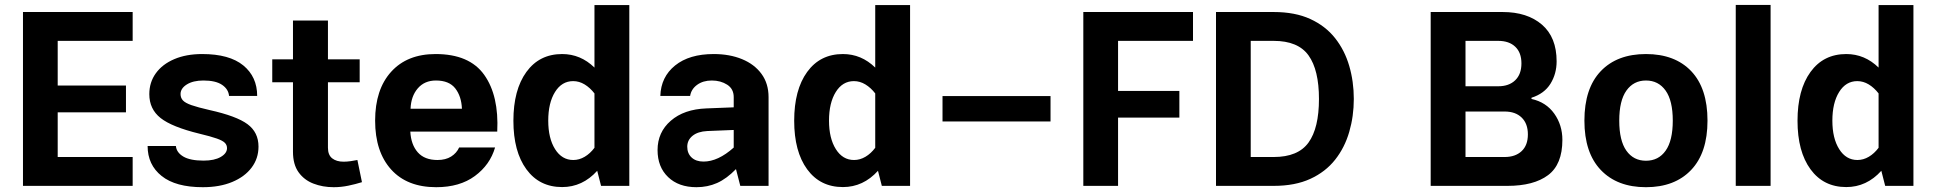

<svg xmlns="http://www.w3.org/2000/svg" viewBox="-20 -758 7895 783"><path d="M521 -117.7V0H73.7V-709H521V-591.3H215.3V-409.2H493.7V-299.8H215.3V-117.7Z M804.7 -537.6Q915.5 -537.6 972.2 -491.2Q1028.8 -444.8 1028.8 -366.7H914.1Q911.6 -394.5 885.5 -412.1Q859.4 -429.7 809.6 -429.7Q767.6 -429.7 741.9 -413.6Q716.3 -397.5 716.3 -374.5Q716.3 -359.4 725.6 -348.9Q734.9 -338.4 760.5 -329.3Q786.1 -320.3 835 -309.1Q944.8 -284.7 989.5 -251.5Q1034.2 -218.3 1034.2 -160.2Q1034.2 -111.8 1006.1 -74.5Q978 -37.1 927 -15.9Q876 5.4 807.1 5.4Q696.3 5.4 639.2 -40.3Q582 -85.9 582 -162.6H697.3Q699.7 -136.2 727.5 -119.6Q755.4 -103 810.1 -103Q854.5 -103 880.1 -117.9Q905.8 -132.8 905.8 -153.8Q905.8 -166.5 897 -175.5Q888.2 -184.6 864 -193.1Q839.8 -201.7 793 -212.9Q681.2 -240.2 635 -276.6Q588.9 -313 588.9 -374Q588.9 -422.4 615.5 -459.2Q642.1 -496.1 690.7 -516.8Q739.3 -537.6 804.7 -537.6Z M1437.5 -105.5 1456.1 -15.1Q1429.7 -6.8 1400.1 -0.7Q1370.6 5.4 1340.8 5.4Q1295.9 5.4 1258.1 -9.3Q1220.2 -23.9 1197.5 -55.7Q1174.8 -87.4 1174.8 -139.2V-422.4H1090.3V-516.1H1174.8V-674.3H1317.4V-516.1H1446.8V-422.4H1317.4V-155.3Q1317.4 -126 1334.7 -112.3Q1352.1 -98.6 1381.3 -98.6Q1394.5 -98.6 1410.2 -100.8Q1425.8 -103 1437.5 -105.5Z M1653.3 -221.2Q1656.2 -168 1683.8 -136.7Q1711.4 -105.5 1764.2 -105.5Q1797.4 -105.5 1819.8 -119.6Q1842.3 -133.8 1852.5 -156.7H1999Q1978.5 -85.9 1916.7 -40.3Q1855 5.4 1758.8 5.4Q1640.1 5.4 1575 -66.9Q1509.8 -139.2 1509.8 -266.1Q1509.8 -393.1 1575.2 -465.3Q1640.6 -537.6 1756.3 -537.6Q1894.5 -537.6 1954.8 -452.6Q2015.1 -367.7 2007.8 -221.2ZM1654.3 -314.5H1863.8Q1861.8 -365.2 1836.7 -397.5Q1811.5 -429.7 1757.8 -429.7Q1711.4 -429.7 1683.8 -397.7Q1656.2 -365.7 1654.3 -314.5Z M2073.7 -265.6Q2073.7 -391.6 2126.7 -464.6Q2179.7 -537.6 2272.5 -537.6Q2347.7 -537.6 2404.3 -482.4V-737.3H2546.4V0H2431.2L2415.5 -61.5Q2355.5 4.9 2272.5 4.9Q2179.7 4.9 2126.7 -67.6Q2073.7 -140.1 2073.7 -265.6ZM2215.8 -266.1Q2215.8 -193.8 2243.7 -149.7Q2271.5 -105.5 2317.9 -105.5Q2342.3 -105.5 2364.5 -118.7Q2386.7 -131.8 2404.3 -155.3V-377Q2386.2 -400.4 2364 -413.8Q2341.8 -427.2 2317.4 -427.2Q2271 -427.2 2243.4 -382.8Q2215.8 -338.4 2215.8 -266.1Z M3114.3 -361.8V0H2999L2981.4 -68.4Q2942.9 -28.8 2904.3 -11.7Q2865.7 5.4 2820.3 5.4Q2747.6 5.4 2704.6 -35.9Q2661.6 -77.1 2661.6 -146Q2661.6 -218.8 2715.6 -265.6Q2769.5 -312.5 2860.8 -315.9L2972.2 -320.3V-361.8Q2972.2 -395.5 2945.6 -412.6Q2918.9 -429.7 2882.8 -429.7Q2847.2 -429.7 2823 -412.1Q2798.8 -394.5 2794.4 -366.7H2672.9Q2675.3 -444.3 2733.2 -491Q2791 -537.6 2890.6 -537.6Q2955.6 -537.6 3006.1 -516.8Q3056.6 -496.1 3085.4 -456.8Q3114.3 -417.5 3114.3 -361.8ZM2782.7 -159.7Q2782.7 -132.3 2800.5 -115.7Q2818.4 -99.1 2849.1 -99.1Q2908.2 -99.1 2972.2 -156.2V-228L2864.3 -223.6Q2825.7 -221.7 2804.2 -204.1Q2782.7 -186.5 2782.7 -159.7Z M3218.8 -265.6Q3218.8 -391.6 3271.7 -464.6Q3324.7 -537.6 3417.5 -537.6Q3492.7 -537.6 3549.3 -482.4V-737.3H3691.4V0H3576.2L3560.5 -61.5Q3500.5 4.9 3417.5 4.9Q3324.7 4.9 3271.7 -67.6Q3218.8 -140.1 3218.8 -265.6ZM3360.8 -266.1Q3360.8 -193.8 3388.7 -149.7Q3416.5 -105.5 3462.9 -105.5Q3487.3 -105.5 3509.5 -118.7Q3531.7 -131.8 3549.3 -155.3V-377Q3531.2 -400.4 3509 -413.8Q3486.8 -427.2 3462.4 -427.2Q3416 -427.2 3388.4 -382.8Q3360.8 -338.4 3360.8 -266.1Z M4264.2 -366.2V-262.7H3823.7V-366.2Z M4539.6 0H4397.9V-709H4845.2V-591.3H4539.6V-387.2H4789.6V-278.3H4539.6Z M5501 -354.5Q5501 -284.2 5482.4 -220.2Q5463.9 -156.2 5424.8 -106.7Q5385.7 -57.1 5323.7 -28.6Q5261.7 0 5174.3 0H4939V-709H5174.3Q5261.7 -709 5323.7 -680.4Q5385.7 -651.9 5424.8 -602.3Q5463.9 -552.7 5482.4 -489Q5501 -425.3 5501 -354.5ZM5358.9 -354.5Q5358.9 -472.7 5316.4 -532Q5273.9 -591.3 5174.3 -591.3H5080.6V-117.7H5174.3Q5273.9 -117.7 5316.4 -176.8Q5358.9 -235.8 5358.9 -354.5Z M6225.6 -354.5Q6285.2 -341.3 6318.4 -294.7Q6351.6 -248 6351.6 -187.5Q6351.6 -87.4 6293.2 -43.7Q6234.9 0 6127.4 0H5814.5V-709H6107.9Q6208.5 -709 6268.3 -657.5Q6328.1 -606 6328.1 -507.8Q6328.1 -457 6303 -416.5Q6277.8 -376 6225.6 -359.4ZM5956.5 -591.3V-406.2H6090.3Q6133.8 -406.2 6159.2 -430.7Q6184.6 -455.1 6184.6 -499.5Q6184.6 -543.5 6159.4 -567.4Q6134.3 -591.3 6090.3 -591.3ZM5956.5 -303.2V-117.7H6116.2Q6159.7 -117.7 6185.3 -141.6Q6210.9 -165.5 6210.9 -210Q6210.9 -253.9 6185.5 -278.6Q6160.2 -303.2 6116.2 -303.2Z M6692.4 -537.6Q6810.5 -537.6 6877 -467.8Q6943.4 -397.9 6943.4 -266.1Q6943.4 -134.8 6876.5 -64.7Q6809.6 5.4 6692.4 5.4Q6575.2 5.4 6508.3 -64.7Q6441.4 -134.8 6441.4 -266.1Q6441.4 -397.9 6508.1 -467.8Q6574.7 -537.6 6692.4 -537.6ZM6692.4 -429.7Q6642.1 -429.7 6612.8 -388.7Q6583.5 -347.7 6583.5 -266.1Q6583.5 -184.6 6612.5 -143.6Q6641.6 -102.5 6692.4 -102.5Q6743.7 -102.5 6772.7 -143.6Q6801.8 -184.6 6801.8 -266.1Q6801.8 -347.7 6772.5 -388.7Q6743.2 -429.7 6692.4 -429.7Z M7200.7 0H7058.6V-737.8H7200.7Z M7310.5 -265.6Q7310.5 -391.6 7363.5 -464.6Q7416.5 -537.6 7509.3 -537.6Q7584.5 -537.6 7641.1 -482.4V-737.3H7783.2V0H7668L7652.3 -61.5Q7592.3 4.9 7509.3 4.9Q7416.5 4.9 7363.5 -67.6Q7310.5 -140.1 7310.5 -265.6ZM7452.6 -266.1Q7452.6 -193.8 7480.5 -149.7Q7508.3 -105.5 7554.7 -105.5Q7579.1 -105.5 7601.3 -118.7Q7623.5 -131.8 7641.1 -155.3V-377Q7623 -400.4 7600.8 -413.8Q7578.6 -427.2 7554.2 -427.2Q7507.8 -427.2 7480.2 -382.8Q7452.6 -338.4 7452.6 -266.1Z"/></svg>

Font: Estedad-FD Bold
Style: Regular
Weight: 700
Designer: Amin Abedi
Version: Version 7.3